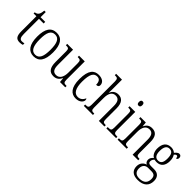

<svg xmlns="http://www.w3.org/2000/svg" viewBox="124 -1863 3205 3205"><g transform="rotate(45 1726.5 -260.0)"><path d="M191 10C217 10 243 5 260 -1V-37C241 -33 227 -30 206 -30C163 -30 142 -59 142 -141V-498H252V-536H142V-658H108C103 -605 95 -575 78 -555C64 -538 43 -528 15 -525V-498H81V-143C81 -29 114 10 191 10Z M518 10C641 10 706 -78 706 -268C706 -454 640 -544 520 -544C393 -544 330 -454 330 -268C330 -79 401 10 518 10ZM519 -29C430 -29 393 -112 393 -268C393 -425 427 -504 519 -504C610 -504 644 -426 644 -268C644 -114 611 -29 519 -29Z M988 10C1051 10 1095 -19 1124 -81H1128L1136 0H1261V-32H1254C1204 -32 1185 -38 1185 -104V-536H1050V-504H1055C1107 -504 1124 -497 1124 -426V-210C1124 -111 1087 -35 1006 -35C933 -35 909 -88 909 -186V-536H771V-504H778C829 -504 847 -497 847 -434V-185C847 -47 896 10 988 10Z M1514 10C1608 10 1652 -46 1652 -86C1652 -103 1648 -112 1640 -119C1621 -75 1584 -33 1522 -33C1438 -33 1392 -109 1392 -265C1392 -451 1439 -506 1511 -506C1573 -506 1595 -459 1595 -394C1632 -394 1651 -406 1651 -440C1651 -503 1596 -544 1511 -544C1406 -544 1330 -478 1330 -264C1330 -66 1407 10 1514 10Z M1699 0H1914V-32H1908C1859 -32 1840 -38 1840 -102V-326C1840 -438 1878 -499 1954 -499C2027 -499 2054 -447 2054 -354V0H2186V-32H2180C2131 -32 2115 -40 2115 -105V-356C2115 -485 2064 -544 1974 -544C1900 -544 1860 -500 1839 -451H1837C1838 -461 1840 -490 1840 -514V-760H1702V-728H1714C1757 -728 1778 -720 1778 -656V-105C1778 -39 1759 -32 1710 -32H1699Z M2342 -648C2364 -648 2382 -660 2382 -698C2382 -736 2364 -748 2342 -748C2319 -748 2303 -736 2303 -698C2303 -660 2319 -648 2342 -648ZM2231 0H2460V-32H2446C2395 -32 2377 -40 2377 -106V-536H2243V-504H2251C2299 -504 2316 -496 2316 -431V-103C2316 -39 2298 -32 2247 -32H2231Z M2496 0H2711V-32H2704C2654 -32 2636 -38 2636 -102V-326C2636 -427 2672 -499 2753 -499C2825 -499 2851 -443 2851 -355V0H2983V-32H2977C2928 -32 2912 -39 2912 -105V-355C2912 -486 2864 -544 2771 -544C2708 -544 2668 -519 2637 -455H2634L2627 -536H2500V-504H2508C2556 -504 2575 -497 2575 -433V-105C2575 -39 2556 -32 2506 -32H2496Z M3207 240C3346 240 3415 169 3415 59C3415 -22 3376 -82 3278 -82H3201C3159 -82 3136 -95 3136 -130C3136 -163 3153 -185 3171 -200C3182 -196 3207 -194 3221 -194C3319 -194 3368 -262 3368 -364C3368 -424 3354 -460 3336 -486C3352 -505 3364 -514 3380 -514C3399 -514 3406 -497 3406 -469C3430 -469 3441 -488 3441 -514C3441 -540 3426 -563 3395 -563C3359 -563 3333 -529 3316 -509C3296 -529 3262 -544 3221 -544C3121 -544 3068 -479 3068 -361C3068 -295 3096 -236 3142 -212C3114 -191 3091 -162 3091 -123C3091 -82 3113 -61 3136 -50C3086 -36 3033 7 3033 89C3033 182 3089 240 3207 240ZM3219 -230C3157 -230 3126 -274 3126 -364C3126 -462 3159 -507 3217 -507C3280 -507 3309 -466 3309 -365C3309 -272 3281 -230 3219 -230ZM3209 203C3117 203 3087 151 3087 86C3087 8 3134 -27 3189 -27H3267C3333 -27 3361 0 3361 68C3361 146 3321 203 3209 203Z"/></g></svg>

Font: Noto Serif Hebrew Condensed Light
Style: Regular
Weight: 300
Width: 3
Designer: Monotype Design Team
Foundry: Monotype Imaging Inc.
Version: Version 2.004